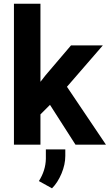

<svg xmlns="http://www.w3.org/2000/svg" viewBox="-20 -770 584 1022"><path d="M246.1 -211.9 195.3 -161.1V0H54.2V-750H195.3V-334.5L222.7 -369.6L357.9 -528.3H527.3L336.4 -308.1L543.9 0H381.8ZM256.8 232.4 187 193.8Q222.7 137.7 224.1 75.7V25.4H327.6V60.1Q327.6 105.5 307.4 153.8Q287.1 202.1 256.8 232.4Z"/></svg>

Font: SteelSelectRoboto
Style: Roboto-Bold
Weight: 700
Designer: Google
Version: Version 2.137; 2017